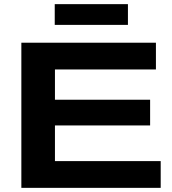

<svg xmlns="http://www.w3.org/2000/svg" viewBox="-20 -906 831 926"><path d="M83 0V-700H732V-571H245V-425H704V-301H245V-129H755V0ZM244 -786V-886H597V-786Z"/></svg>

Font: Georama Extended SemiBold
Style: Regular
Weight: 600
Width: 7
Designer: Jean-Baptiste Levee
Foundry: Production Type
Version: Version 1.000